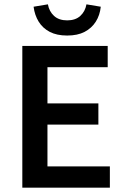

<svg xmlns="http://www.w3.org/2000/svg" viewBox="-20 -866 578 886"><path d="M83 0V-654H477V-556H199V-389H434V-291H199V-98H487V0ZM290 -702Q242 -702 209.5 -719Q177 -736 158.5 -766Q140 -796 135 -835L201 -846Q207 -813 229.5 -792.5Q252 -772 290 -772Q328 -772 350.5 -792.5Q373 -813 379 -846L445 -835Q441 -796 422 -766Q403 -736 370.5 -719Q338 -702 290 -702Z"/></svg>

Font: Source Sans 3 ExtraLight SemiBold
Style: Regular
Weight: 600
Version: Version 3.052;hotconv 1.1.0;makeotfexe 2.6.0